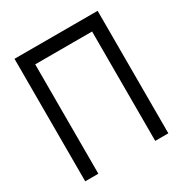

<svg xmlns="http://www.w3.org/2000/svg" viewBox="-161 -806 883 928"><g transform="rotate(-30 281.0 -342.0)"><path d="M512.7 -683.6V0H439.5V-610.4H122.1V0H48.8V-683.6Z"/></g></svg>

Font: Sanitrixie
Style: Regular
Weight: 400
Designer: Jayvee D. Enaguas (Grand Chaos)
Version: Version 1.1 - 6/9/2013